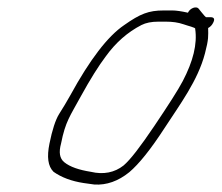

<svg xmlns="http://www.w3.org/2000/svg" viewBox="-20 -493 593 514"><path d="M502.5 -416C508.6 -375 497 -329 469.3 -276C456.7 -252 431 -212 393.3 -156C355.6 -100 328.6 -65 310.8 -50C286.8 -31 256.9 -25 223.4 -33C192 -38 167.5 -46 151.7 -59C139.8 -69 136.9 -85 143.5 -109C155.1 -168 167.5 -182 196.3 -235C222.2 -282 244.2 -317 263.1 -342C289.8 -379 321.7 -407 358.7 -426C370.6 -432 385.5 -435 403.5 -435H424.5C441.5 -435 456.9 -433 471.3 -428C482.1 -424 504.5 -419 502.5 -416ZM418 -465C378 -465 355.2 -456 312.7 -426C268.2 -396 220.3 -333 168.3 -238C158.9 -221 148.5 -204 138.4 -188C128.4 -172 119.8 -145 112.5 -109C105.1 -73 108.2 -48 123.4 -33C144.7 -18 171.5 -8 203.9 -3L232.7 1C265.1 3 296.5 -8 326.1 -32C352.1 -54 383.4 -93 420.4 -150C461.3 -213 509.6 -277 528.7 -350C539 -389 537.5 -397 537.2 -418C543.1 -421 547.7 -426 550.6 -432C555.8 -442 553.3 -447 543.3 -447H531.3C529.6 -448 525.2 -453 518.8 -461L511.6 -470C505.8 -477 489.2 -472 483.1 -459C465.4 -463 451 -465 442 -465Z"/></svg>

Font: MewTooHand
Style: UltIta
Weight: 400
Designer: Mew Too, Robert Jablonski
Version: Version 0.77